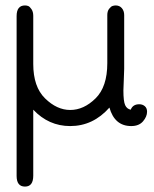

<svg xmlns="http://www.w3.org/2000/svg" viewBox="-20 -459 565 705"><path d="M41 187V-399.9Q41 -439 71.8 -439Q77.6 -439 83.3 -437Q88.9 -435.1 95.5 -425.5Q102.1 -416 102.1 -400.9V-224.1Q102.1 -140.1 145.5 -97.7Q189 -55.2 237.8 -55.2Q287.6 -55.2 330.8 -97.7Q374 -140.1 374 -227.1V-403.8Q374 -418 380.6 -426.5Q387.2 -435.1 393.1 -437Q398.9 -439 404.8 -439Q418.9 -439 427.5 -429Q436 -418.9 436 -403.8V-206.1Q436 -192.9 434.6 -166.5Q433.1 -140.1 433.1 -127Q433.1 -86.9 439.5 -73Q445.8 -59.1 460 -56.2Q467.8 -76.2 491.2 -76.2Q503.4 -76.2 511.7 -69.1Q520 -62 520 -48.8Q520 -30.8 505.1 -13.4Q490.2 3.9 461.9 3.9Q400.9 3.9 381.8 -64Q321.8 3.9 237.8 3.9Q158.7 3.9 102.1 -56.2V186Q102.1 226.1 71.8 226.1Q41 226.1 41 187Z"/></svg>

Font: CMU Typewriter Text
Style: Light
Weight: 200
Version: Version 0.7.0